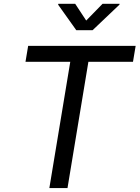

<svg xmlns="http://www.w3.org/2000/svg" viewBox="-20 -962 714 982"><path d="M110.4 -646 124 -727.5H673.8L660.2 -646H432.1L325.2 0H232.4L339.4 -646ZM364.7 -942.4 420.9 -856.9 504.4 -942.4H591.8L590.8 -938L453.6 -807.6H370.1L277.3 -938L278.3 -942.4Z"/></svg>

Font: Inter
Style: Italic
Weight: 400
Italic angle: -9.3988°
Designer: Rasmus Andersson
Foundry: rsms
Version: Version 4.001;git-66647c0bb